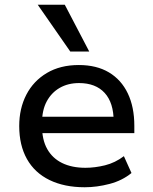

<svg xmlns="http://www.w3.org/2000/svg" viewBox="-20 -780 645 809"><path d="M337 9Q251 9 188.5 -21.5Q126 -52 93.5 -110Q61 -168 61 -249Q61 -323 91 -381Q121 -439 177.5 -472.5Q234 -506 312 -506Q387 -506 439 -475Q491 -444 518.5 -386.5Q546 -329 546 -250V-219H137V-288H478L459 -268Q459 -347 421 -388.5Q383 -430 313 -430Q267 -430 232 -410Q197 -390 177 -353Q157 -316 157 -262V-250Q157 -191 179 -152Q201 -113 242 -93Q283 -73 340 -73Q380 -73 422.5 -83.5Q465 -94 502 -122L534 -51Q495 -19 441.5 -5Q388 9 337 9ZM276 -563 139 -760H253L356 -563Z"/></svg>

Font: Nunito Sans 7pt Medium
Style: Regular
Weight: 500
Designer: Vernon Adams
Foundry: Vernon Adams
Version: Version 3.101;gftools[0.9.27]